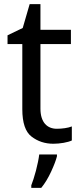

<svg xmlns="http://www.w3.org/2000/svg" viewBox="-20 -679 385 920"><path d="M252 -62C206.5 -62 173.8 -92.3 173.8 -158.2V-467.8H319.8V-536.1H173.8V-659.2H122.1L88.9 -544.9L16.1 -509.8V-467.8H86.9V-155.8C86.9 -90.8 101.6 -46.9 131.3 -24.4C161.1 -1.5 195.8 9.8 235.8 9.8C251 9.8 267.6 8.3 284.7 5.4C301.8 2.4 314.9 -1.5 324.2 -5.9V-73.2C306.6 -65.9 277.3 -62 252 -62ZM168 61C165.5 82 160.2 107.9 152.3 138.7C144 168.9 136.7 192.4 129.9 209V221.2H177.7C195.3 199.7 210.9 173.8 225.1 143.1C239.3 112.3 248.5 87.9 252.9 69.8V61Z"/></svg>

Font: Avrile Sans
Style: Regular
Weight: 400
Designer: Monotype Design Team, Google (font), Stefan Peev (BGR Cyrillic), Cristiano Sobral (main changes)
Foundry: The Avrile Sans Project Authors
Version: Version 3.110